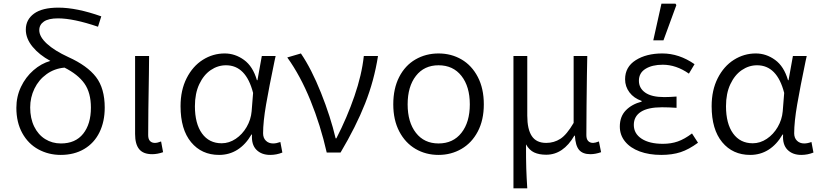

<svg xmlns="http://www.w3.org/2000/svg" viewBox="-20 -839 4518 1056"><path d="M70 -246Q70 -308 95.5 -361.5Q121 -415 164 -452.5Q207 -490 257 -504Q196 -537 159 -582Q122 -627 122 -676Q122 -731 167 -764Q212 -797 301 -797Q402 -797 537 -749L519 -692Q384 -738 299 -738Q247 -738 221.5 -720.5Q196 -703 196 -673Q196 -637 238 -598.5Q280 -560 356 -525Q460 -478 508 -415.5Q556 -353 556 -247Q556 -170 527 -111Q498 -52 443 -19.5Q388 13 314 13Q247 13 191 -17.5Q135 -48 102.5 -107Q70 -166 70 -246ZM315 -50Q395 -50 437.5 -103.5Q480 -157 480 -247Q480 -329 444.5 -379.5Q409 -430 333 -468L334 -467Q279 -462 236 -431Q193 -400 169.5 -351.5Q146 -303 146 -248Q146 -188 168 -143Q190 -98 228.5 -74Q267 -50 315 -50Z M723 -102V-531H800L799 -432Q795 -212 795 -96Q795 -74 805 -63.5Q815 -53 832 -53Q846 -53 866 -61L877 -2Q846 9 817 9Q768 9 745.5 -18.5Q723 -46 723 -102Z M973 -255Q973 -343 1006.5 -409Q1040 -475 1095.5 -510Q1151 -545 1216 -545Q1273 -545 1322 -509.5Q1371 -474 1393 -398H1396L1420 -531H1496L1490 -504Q1460 -360 1443.5 -264.5Q1427 -169 1427 -106Q1427 -80 1442.5 -65Q1458 -50 1482 -50Q1500 -50 1522 -58L1533 0Q1501 13 1466 13Q1418 13 1390 -15.5Q1362 -44 1366 -99H1363Q1331 -44 1286 -15.5Q1241 13 1185 13Q1089 13 1031 -57Q973 -127 973 -255ZM1364 -227 1372 -328Q1333 -480 1223 -480Q1178 -480 1139 -453.5Q1100 -427 1076 -376Q1052 -325 1052 -255Q1052 -159 1091 -105Q1130 -51 1199 -51Q1240 -51 1276.5 -75.5Q1313 -100 1336.5 -140.5Q1360 -181 1364 -227Z M1560 -523 1635 -545Q1693 -460 1745.5 -328.5Q1798 -197 1826 -78H1830Q1889 -193 1929.5 -310.5Q1970 -428 1981 -531H2059Q2038 -396 1988 -269.5Q1938 -143 1853 0H1777Q1743 -150 1687.5 -286.5Q1632 -423 1560 -523Z M2143 -265Q2143 -352 2175.5 -415.5Q2208 -479 2265 -512Q2322 -545 2392 -545Q2462 -545 2518.5 -512Q2575 -479 2608 -415.5Q2641 -352 2641 -265Q2641 -179 2608 -116Q2575 -53 2518 -20Q2461 13 2392 13Q2322 13 2265.5 -20Q2209 -53 2176 -116Q2143 -179 2143 -265ZM2564 -265Q2564 -363 2518 -421.5Q2472 -480 2392 -480Q2313 -480 2267.5 -421.5Q2222 -363 2222 -265Q2222 -167 2267.5 -108.5Q2313 -50 2392 -50Q2472 -50 2518 -108.5Q2564 -167 2564 -265Z M2804 -531H2880V-203Q2880 -128 2905 -90.5Q2930 -53 2984 -53Q3027 -53 3062 -75.5Q3097 -98 3135 -163V-531H3210Q3210 -496 3208 -424Q3207 -341 3206 -258.5Q3205 -176 3205 -96Q3205 -74 3215 -63.5Q3225 -53 3242 -53Q3253 -53 3274 -61L3286 -2Q3255 9 3227 9Q3185 9 3165 -14.5Q3145 -38 3142 -93H3139Q3078 12 2984 12Q2945 12 2918 -0.5Q2891 -13 2873 -45Q2873 40 2874.5 87.5Q2876 135 2880 197H2804Z M3389 -143Q3389 -198 3422 -232Q3455 -266 3509 -280V-284Q3466 -299 3442 -331Q3418 -363 3418 -403Q3418 -471 3476.5 -508Q3535 -545 3623 -545Q3715 -545 3800 -486L3769 -434Q3699 -483 3625 -483Q3567 -483 3530.5 -460.5Q3494 -438 3494 -395Q3494 -354 3529 -329.5Q3564 -305 3633 -305Q3661 -305 3701 -308V-246Q3658 -249 3621 -249Q3544 -249 3505 -224Q3466 -199 3466 -152Q3466 -104 3509 -76Q3552 -48 3626 -48Q3671 -48 3708 -61Q3745 -74 3786 -105L3819 -54Q3769 -17 3723 -2Q3677 13 3617 13Q3550 13 3498.5 -6Q3447 -25 3418 -60.5Q3389 -96 3389 -143ZM3618 -819H3695L3700 -811L3629 -617H3573Z M3894 -255Q3894 -343 3927.5 -409Q3961 -475 4016.5 -510Q4072 -545 4137 -545Q4194 -545 4243 -509.5Q4292 -474 4314 -398H4317L4341 -531H4417L4411 -504Q4381 -360 4364.5 -264.5Q4348 -169 4348 -106Q4348 -80 4363.5 -65Q4379 -50 4403 -50Q4421 -50 4443 -58L4454 0Q4422 13 4387 13Q4339 13 4311 -15.5Q4283 -44 4287 -99H4284Q4252 -44 4207 -15.5Q4162 13 4106 13Q4010 13 3952 -57Q3894 -127 3894 -255ZM4285 -227 4293 -328Q4254 -480 4144 -480Q4099 -480 4060 -453.5Q4021 -427 3997 -376Q3973 -325 3973 -255Q3973 -159 4012 -105Q4051 -51 4120 -51Q4161 -51 4197.5 -75.5Q4234 -100 4257.5 -140.5Q4281 -181 4285 -227Z"/></svg>

Font: Nebula Sans Book
Style: Regular
Weight: 400
Designer: Paul D. Hunt for Adobe (as Source Sans)
Foundry: Nebula Entertainment & Broadcasting LLC
Version: Version 1.010